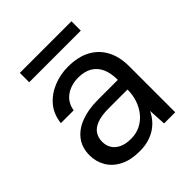

<svg xmlns="http://www.w3.org/2000/svg" viewBox="-184 -778 913 913"><g transform="rotate(-45 272.0 -321.5)"><path d="M234 12Q173 12 132 -9.5Q91 -31 71 -66.5Q51 -102 51 -143Q51 -194 77.5 -229.5Q104 -265 152.5 -283.5Q201 -302 266 -302H400Q400 -349 385.5 -380Q371 -411 343 -427Q315 -443 275 -443Q227 -443 192 -419Q157 -395 149 -348H63Q69 -402 99.5 -438.5Q130 -475 177 -494.5Q224 -514 275 -514Q345 -514 391 -488.5Q437 -463 460.5 -417.5Q484 -372 484 -311V0H409L404 -89Q394 -68 378.5 -49.5Q363 -31 342.5 -17.5Q322 -4 295 4Q268 12 234 12ZM247 -59Q282 -59 310.5 -73.5Q339 -88 359 -113Q379 -138 389.5 -169.5Q400 -201 400 -234V-237H273Q225 -237 195 -225.5Q165 -214 152 -193.5Q139 -173 139 -147Q139 -120 151.5 -100.5Q164 -81 188 -70Q212 -59 247 -59ZM94 -592V-655H441V-592Z"/></g></svg>

Font: DM Sans 16pt
Style: Regular
Weight: 400
Version: Version 4.004;gftools[0.9.30]